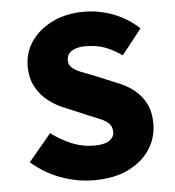

<svg xmlns="http://www.w3.org/2000/svg" viewBox="-50 -710 700 768"><g transform="rotate(-5 300.0 -325.5)"><path d="M297 12Q232 12 166.5 -11.5Q101 -35 47 -82L138 -191Q176 -162 219.5 -144Q263 -126 308 -126Q351 -126 370.5 -139.5Q390 -153 390 -173Q390 -194 378.5 -206.5Q367 -219 345 -228.5Q323 -238 293 -250L210 -285Q173 -299 141.5 -323Q110 -347 91 -382.5Q72 -418 72 -465Q72 -520 102.5 -564.5Q133 -609 188 -636Q243 -663 316 -663Q374 -663 431.5 -641.5Q489 -620 535 -577L455 -476Q420 -500 387 -512.5Q354 -525 307 -525Q275 -525 254.5 -512.5Q234 -500 234 -474Q234 -457 246.5 -445.5Q259 -434 282.5 -424.5Q306 -415 338 -403L415 -371Q459 -355 489.5 -330.5Q520 -306 536.5 -272.5Q553 -239 553 -193Q553 -138 523.5 -91.5Q494 -45 437 -16.5Q380 12 297 12Z"/></g></svg>

Font: Source Code Pro ExtraBold
Style: Regular
Weight: 800
Monospace: yes
Designer: Paul D. Hunt, Teo Tuominen
Foundry: Adobe Systems Incorporated
Version: Version 1.018;hotconv 1.0.116;makeotfexe 2.5.65601